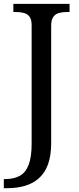

<svg xmlns="http://www.w3.org/2000/svg" viewBox="-31 -734 408 994"><path d="M5.9 240.2H-11.2V192.9H-2Q41 192.9 71.3 176.3Q101.6 159.7 117.2 119.6Q132.8 79.6 132.8 8.8V-604Q132.8 -633.3 121.6 -647.9Q110.4 -662.6 91.8 -667.2Q73.2 -671.9 50.8 -671.9H38.1V-713.9H329.1V-671.9H315.9Q293.5 -671.9 274.9 -667Q256.3 -662.1 245.1 -646.7Q233.9 -631.3 233.9 -600.1V7.8Q233.9 134.8 168 190.9Q110.8 240.2 5.9 240.2Z"/></svg>

Font: Satisar Sharada
Style: Regular
Weight: 400
Designer: Vinodh Rajan & Sunil Mahnoori
Version: 2.2